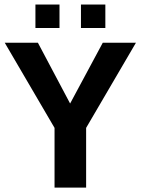

<svg xmlns="http://www.w3.org/2000/svg" viewBox="-20 -853 640 873"><path d="M371.6 -271.5V0H228V-271.5L1.5 -658.7H152.3L298.8 -382.3L447.3 -658.7H598.1ZM348.1 -725.6V-832.5H459V-725.6ZM141.1 -725.6V-832.5H250.5V-725.6Z"/></svg>

Font: Liberation Mono
Style: Bold
Weight: 700
Monospace: yes
Designer: Steve Matteson
Foundry: Ascender Corporation
Version: Version 2.1.5